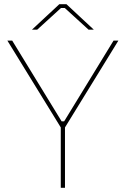

<svg xmlns="http://www.w3.org/2000/svg" viewBox="-20 -893 598 913"><path d="M132 -752H157L270 -855H288L401 -752H426L296 -873H262ZM269 0H289V-287L543 -700H520L285 -316H273L38 -700H15L269 -287Z"/></svg>

Font: Fixel Text Thin
Style: Regular
Weight: 100
Width: 4
Designer: AlfaBravo + MacPaw
Foundry: Kyrylo Tkachov, Marchela Mozhyna, Serhii Makarenko, Maria Weinstein, Zakhar Kryvoshyya
Version: Version 1.211